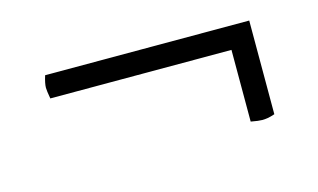

<svg xmlns="http://www.w3.org/2000/svg" viewBox="-41 -517 642 388"><g transform="rotate(-15 280.0 -322.5)"><path d="M446 -225V-375H67Q64 -392 64 -398Q64 -407 69 -423H496V-227Q487 -224 481 -223Q475 -222 470 -222Q462 -222 446 -225Z"/></g></svg>

Font: Scope One
Style: Regular
Weight: 400
Designer: Dalton Maag Ltd
Foundry: Dalton Maag Ltd
Version: Version 1.002; ttfautohint (v1.4.1) -l 11 -r 50 -G 50 -x 14 